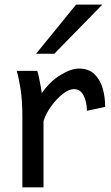

<svg xmlns="http://www.w3.org/2000/svg" viewBox="-20 -801 475 821"><path d="M166 0H75.7V-300.3Q75.7 -372.1 67.6 -422.4Q59.6 -472.7 51.3 -498H139.2Q143.1 -487.8 146.7 -469.7Q150.4 -451.7 153.8 -433.1Q157.2 -414.6 158.7 -402.8Q194.3 -453.6 239.3 -480.7Q284.2 -507.8 317.4 -507.8Q358.4 -507.8 383.1 -484.6Q407.7 -461.4 418.7 -424.3Q429.7 -387.2 429.7 -344.2L351.6 -327.1Q351.6 -363.8 337.9 -391.8Q324.2 -419.9 295.4 -419.9Q274.9 -419.9 248.8 -399.7Q222.7 -379.4 199.7 -347.9Q176.8 -316.4 166 -283.2ZM305.2 -781.2H417.5L212.4 -571.3H134.3Z"/></svg>

Font: Andika LitF DSA DSG
Style: Regular
Weight: 400
Designer: Victor Gaultney, Annie Olsen, Julie Remington, Don Collingsworth, Eric Hays, Becca Hirsbrunner
Foundry: SIL International
Version: Version 6.200 ; LitF DSA DSG; ttfautohint (v1.8.3.10-c5d8)